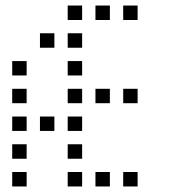

<svg xmlns="http://www.w3.org/2000/svg" viewBox="-20 -696 640 692"><path d="M225 -676Q224 -676 224 -676Q224 -676 224 -675V-625Q224 -624 224 -624Q224 -624 225 -624H275Q276 -624 276 -624Q276 -624 276 -625V-675Q276 -676 276 -676Q276 -676 275 -676ZM325 -676Q324 -676 324 -676Q324 -676 324 -675V-625Q324 -624 324 -624Q324 -624 325 -624H375Q376 -624 376 -624Q376 -624 376 -625V-675Q376 -676 376 -676Q376 -676 375 -676ZM425 -676Q424 -676 424 -676Q424 -676 424 -675V-625Q424 -624 424 -624Q424 -624 425 -624H475Q476 -624 476 -624Q476 -624 476 -625V-675Q476 -676 476 -676Q476 -676 475 -676ZM125 -576Q124 -576 124 -576Q124 -576 124 -575V-525Q124 -524 124 -524Q124 -524 125 -524H175Q176 -524 176 -524Q176 -524 176 -525V-575Q176 -576 176 -576Q176 -576 175 -576ZM225 -576Q224 -576 224 -576Q224 -576 224 -575V-525Q224 -524 224 -524Q224 -524 225 -524H275Q276 -524 276 -524Q276 -524 276 -525V-575Q276 -576 276 -576Q276 -576 275 -576ZM25 -476Q24 -476 24 -476Q24 -476 24 -475V-425Q24 -424 24 -424Q24 -424 25 -424H75Q76 -424 76 -424Q76 -424 76 -425V-475Q76 -476 76 -476Q76 -476 75 -476ZM225 -476Q224 -476 224 -476Q224 -476 224 -475V-425Q224 -424 224 -424Q224 -424 225 -424H275Q276 -424 276 -424Q276 -424 276 -425V-475Q276 -476 276 -476Q276 -476 275 -476ZM25 -376Q24 -376 24 -376Q24 -376 24 -375V-325Q24 -324 24 -324Q24 -324 25 -324H75Q76 -324 76 -324Q76 -324 76 -325V-375Q76 -376 76 -376Q76 -376 75 -376ZM225 -376Q224 -376 224 -376Q224 -376 224 -375V-325Q224 -324 224 -324Q224 -324 225 -324H275Q276 -324 276 -324Q276 -324 276 -325V-375Q276 -376 276 -376Q276 -376 275 -376ZM325 -376Q324 -376 324 -376Q324 -376 324 -375V-325Q324 -324 324 -324Q324 -324 325 -324H375Q376 -324 376 -324Q376 -324 376 -325V-375Q376 -376 376 -376Q376 -376 375 -376ZM425 -376Q424 -376 424 -376Q424 -376 424 -375V-325Q424 -324 424 -324Q424 -324 425 -324H475Q476 -324 476 -324Q476 -324 476 -325V-375Q476 -376 476 -376Q476 -376 475 -376ZM25 -276Q24 -276 24 -276Q24 -276 24 -275V-225Q24 -224 24 -224Q24 -224 25 -224H75Q76 -224 76 -224Q76 -224 76 -225V-275Q76 -276 76 -276Q76 -276 75 -276ZM125 -276Q124 -276 124 -276Q124 -276 124 -275V-225Q124 -224 124 -224Q124 -224 125 -224H175Q176 -224 176 -224Q176 -224 176 -225V-275Q176 -276 176 -276Q176 -276 175 -276ZM225 -276Q224 -276 224 -276Q224 -276 224 -275V-225Q224 -224 224 -224Q224 -224 225 -224H275Q276 -224 276 -224Q276 -224 276 -225V-275Q276 -276 276 -276Q276 -276 275 -276ZM25 -176Q24 -176 24 -176Q24 -176 24 -175V-125Q24 -124 24 -124Q24 -124 25 -124H75Q76 -124 76 -124Q76 -124 76 -125V-175Q76 -176 76 -176Q76 -176 75 -176ZM225 -176Q224 -176 224 -176Q224 -176 224 -175V-125Q224 -124 224 -124Q224 -124 225 -124H275Q276 -124 276 -124Q276 -124 276 -125V-175Q276 -176 276 -176Q276 -176 275 -176ZM25 -76Q24 -76 24 -76Q24 -76 24 -75V-25Q24 -24 24 -24Q24 -24 25 -24H75Q76 -24 76 -24Q76 -24 76 -25V-75Q76 -76 76 -76Q76 -76 75 -76ZM225 -76Q224 -76 224 -76Q224 -76 224 -75V-25Q224 -24 224 -24Q224 -24 225 -24H275Q276 -24 276 -24Q276 -24 276 -25V-75Q276 -76 276 -76Q276 -76 275 -76ZM325 -76Q324 -76 324 -76Q324 -76 324 -75V-25Q324 -24 324 -24Q324 -24 325 -24H375Q376 -24 376 -24Q376 -24 376 -25V-75Q376 -76 376 -76Q376 -76 375 -76ZM425 -76Q424 -76 424 -76Q424 -76 424 -75V-25Q424 -24 424 -24Q424 -24 425 -24H475Q476 -24 476 -24Q476 -24 476 -25V-75Q476 -76 476 -76Q476 -76 475 -76Z"/></svg>

Font: Doto
Style: Regular
Weight: 400
Monospace: yes
Version: Version 1.000